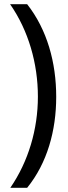

<svg xmlns="http://www.w3.org/2000/svg" viewBox="-20 -734 325 912"><path d="M247 -274C247 -437 204 -593 109 -714H28C115 -589 160 -433 160 -275C160 -120 115 33 29 158H109C204 41 247 -113 247 -274Z"/></svg>

Font: Noto Sans Thai
Style: Regular
Weight: 400
Designer: Monotype Design Team
Foundry: Monotype Imaging Inc.
Version: Version 1.901